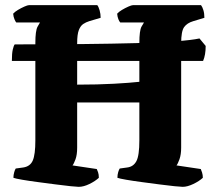

<svg xmlns="http://www.w3.org/2000/svg" viewBox="-20 -724 843 744"><path d="M285 0Q278 0 253.5 -2.5Q229 -5 195 -9.5Q161 -14 126.5 -18.5Q92 -23 66 -27.5Q40 -32 32 -35Q32 -46 35 -56.5Q38 -67 41 -71L70 -75Q97 -79 107 -102Q117 -125 117 -180V-557Q117 -605 125.5 -620.5Q134 -636 135 -637H43Q40 -640 36 -649.5Q32 -659 31 -671Q37 -678 49.5 -685.5Q62 -693 74.5 -698.5Q87 -704 92 -704H357Q362 -698 366 -684Q370 -670 370 -655L326 -642Q313 -638 302.5 -631Q292 -624 285.5 -607.5Q279 -591 279 -556V-396Q359 -396 421.5 -399.5Q484 -403 520 -407V-557Q520 -606 528.5 -621Q537 -636 538 -637H446Q442 -641 438.5 -650Q435 -659 434 -671Q440 -678 452.5 -685.5Q465 -693 477.5 -698.5Q490 -704 495 -704H759Q764 -698 768 -685Q772 -672 772 -655L729 -642Q705 -635 693.5 -619Q682 -603 682 -556V-152Q682 -125 675.5 -107Q669 -89 664 -83L758 -69Q760 -65 763 -55.5Q766 -46 766 -35Q752 -22 729 -11Q706 0 688 0Q681 0 656 -2.5Q631 -5 597 -9.5Q563 -14 529 -18.5Q495 -23 469 -27.5Q443 -32 435 -35Q435 -47 438 -57Q441 -67 444 -71L473 -75Q497 -78 508.5 -99.5Q520 -121 520 -180V-327H279V-152Q279 -124 272.5 -106.5Q266 -89 261 -83L355 -69Q357 -65 360 -56.5Q363 -48 363 -35Q349 -22 326.5 -11Q304 0 285 0ZM26 -488Q26 -517 29.5 -532Q33 -547 37 -552Q326 -552 509 -557Q692 -562 753 -575L777 -546Q777 -511 767 -488Z"/></svg>

Font: Texturina 72pt Black
Style: Regular
Weight: 900
Designer: Guillermo Torres Carreño
Foundry: Omnibus-Type
Version: Version 1.002; ttfautohint (v1.8.3)